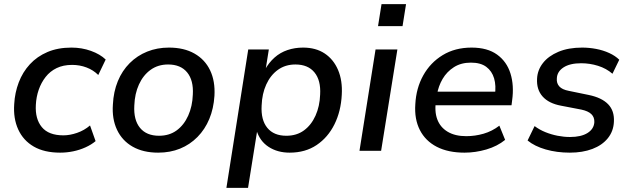

<svg xmlns="http://www.w3.org/2000/svg" viewBox="-20 -732 3064 932"><path d="M272 9Q195 9 144 -20.5Q93 -50 68.5 -103.5Q44 -157 49 -227Q52 -282 71 -332Q90 -382 125 -420Q160 -458 210.5 -479.5Q261 -501 327 -501Q377 -501 421.5 -485Q466 -469 493 -443L457 -368Q433 -392 400 -404.5Q367 -417 330 -417Q287 -417 255 -401.5Q223 -386 201.5 -358.5Q180 -331 168 -296.5Q156 -262 154 -223Q150 -155 183 -115Q216 -75 288 -75Q319 -75 354 -87Q389 -99 417 -123L444 -47Q424 -30 395.5 -17Q367 -4 335.5 2.5Q304 9 272 9Z M748 9Q675 9 624 -20Q573 -49 548 -102Q523 -155 528 -225Q531 -287 552 -338Q573 -389 609.5 -425.5Q646 -462 694.5 -481.5Q743 -501 800 -501Q873 -501 924 -472Q975 -443 1000 -390.5Q1025 -338 1021 -267Q1017 -205 996 -154.5Q975 -104 938.5 -67Q902 -30 854 -10.5Q806 9 748 9ZM752 -73Q802 -73 837.5 -99Q873 -125 893.5 -170.5Q914 -216 916 -273Q920 -342 888.5 -380.5Q857 -419 796 -419Q747 -419 711 -393Q675 -367 654.5 -322Q634 -277 632 -220Q628 -150 659.5 -111.5Q691 -73 752 -73Z M1079 180 1185 -492H1285L1269 -392H1265Q1285 -428 1312.5 -452.5Q1340 -477 1375.5 -489Q1411 -501 1451 -501Q1513 -501 1556 -472.5Q1599 -444 1621 -392.5Q1643 -341 1639 -272Q1635 -192 1603.5 -128.5Q1572 -65 1517 -28Q1462 9 1386 9Q1327 9 1284 -19Q1241 -47 1225 -100L1229 -101L1184 180ZM1370 -73Q1420 -73 1455.5 -99Q1491 -125 1511.5 -170.5Q1532 -216 1534 -273Q1538 -342 1506.5 -380.5Q1475 -419 1414 -419Q1365 -419 1329 -393Q1293 -367 1272.5 -322Q1252 -277 1250 -220Q1246 -150 1277.5 -111.5Q1309 -73 1370 -73Z M1815 -605 1832 -712H1951L1934 -605ZM1725 0 1803 -492H1909L1830 0Z M2235 9Q2155 9 2100 -19.5Q2045 -48 2018 -101Q1991 -154 1996 -226Q2000 -304 2034.5 -366Q2069 -428 2129 -464.5Q2189 -501 2269 -501Q2346 -501 2393 -467Q2440 -433 2458 -375Q2476 -317 2466 -245L2463 -221H2075L2085 -287H2401L2382 -269Q2389 -316 2378.5 -351.5Q2368 -387 2340.5 -407.5Q2313 -428 2266 -428Q2218 -428 2183.5 -406Q2149 -384 2128.5 -349Q2108 -314 2101 -272L2097 -247Q2088 -192 2102.5 -153Q2117 -114 2153 -92.5Q2189 -71 2243 -71Q2286 -71 2327.5 -83Q2369 -95 2404 -122L2432 -53Q2394 -22 2341 -6.5Q2288 9 2235 9Z M2746 9Q2683 9 2629 -6.5Q2575 -22 2541 -50L2575 -120Q2599 -102 2627.5 -90.5Q2656 -79 2686.5 -73Q2717 -67 2747 -67Q2801 -67 2832 -86.5Q2863 -106 2865 -139Q2866 -163 2850.5 -178Q2835 -193 2802 -200L2703 -219Q2644 -230 2614 -263.5Q2584 -297 2587 -350Q2589 -392 2615.5 -426Q2642 -460 2690.5 -480.5Q2739 -501 2806 -501Q2840 -501 2874 -494.5Q2908 -488 2937.5 -474.5Q2967 -461 2986 -442L2953 -374Q2923 -400 2883 -412.5Q2843 -425 2801 -425Q2746 -425 2715 -404.5Q2684 -384 2683 -351Q2681 -328 2695 -312.5Q2709 -297 2741 -291L2838 -271Q2901 -258 2932 -226Q2963 -194 2960 -141Q2958 -95 2930.5 -61Q2903 -27 2855.5 -9Q2808 9 2746 9Z"/></svg>

Font: Nunito Sans 10pt SemiBold
Style: Italic
Weight: 600
Italic angle: -9°
Designer: Vernon Adams
Foundry: Vernon Adams
Version: Version 3.101;gftools[0.9.27]